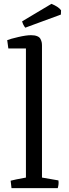

<svg xmlns="http://www.w3.org/2000/svg" viewBox="-20 -967 357 987"><path d="M109.9 -824.7Q97.7 -840.3 93.8 -857.4L244.6 -947.3Q281.7 -931.6 293.9 -914.1L293 -892.1ZM39.1 0 34.7 -38.1Q54.2 -43.5 113.3 -54.2V-717.8H22.9L17.1 -760.7Q32.7 -767.1 73.7 -776.6Q114.7 -786.1 139.6 -786.1Q158.7 -786.1 171.1 -781Q183.6 -775.9 188.2 -766.4Q192.9 -756.8 194.3 -749.8Q195.8 -742.7 195.8 -732.4V-54.2L280.3 -39.6Q283.2 -21.5 276.9 0Z"/></svg>

Font: Fjord
Style: One
Weight: 400
Designer: Viktoriya Grabowska
Foundry: Viktoriya Grabowska
Version: Version 1.002